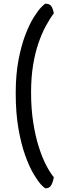

<svg xmlns="http://www.w3.org/2000/svg" viewBox="-20 -823 332 1038"><path d="M227 195Q221 195 203 176Q185 157 161.5 117.5Q138 78 116 16.5Q94 -45 79.5 -128.5Q65 -212 65 -320Q65 -420 80 -498.5Q95 -577 117 -634.5Q139 -692 162.5 -729.5Q186 -767 204 -785Q222 -803 226 -803Q246 -803 255.5 -792Q265 -781 271 -751Q249 -722 227 -681Q205 -640 187 -587Q169 -534 158.5 -468.5Q148 -403 148 -323Q148 -236 159.5 -162Q171 -88 189.5 -29.5Q208 29 230 71Q252 113 271 135Q266 163 256.5 179Q247 195 227 195Z"/></svg>

Font: Yanone Kaffeesatz ExtraLight
Style: Regular
Weight: 400
Version: Version 2.003